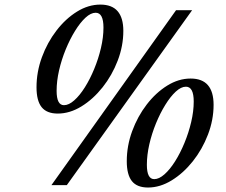

<svg xmlns="http://www.w3.org/2000/svg" viewBox="-20 -806 984 836"><path d="M204 0 746.5 -761.5H816.5L271 0ZM231.5 -311.5Q183.5 -311.5 161.2 -339.5Q139 -367.5 139 -426Q139 -493 162.5 -557Q186 -621 225.8 -672.8Q265.5 -724.5 315 -755.2Q364.5 -786 417 -786Q467.5 -786 492.2 -757.2Q517 -728.5 517 -671.5Q517 -606 492.5 -542Q468 -478 426.8 -426Q385.5 -374 334.8 -342.8Q284 -311.5 231.5 -311.5ZM258.5 -348Q279.5 -348 303.2 -369Q327 -390 349.5 -425.8Q372 -461.5 390.2 -505.8Q408.5 -550 419.5 -596.8Q430.5 -643.5 430.5 -686Q430.5 -750.5 396.5 -750.5Q375.5 -750.5 352.2 -729Q329 -707.5 306.8 -671.5Q284.5 -635.5 266.2 -591Q248 -546.5 237.2 -499.8Q226.5 -453 226.5 -410.5Q226.5 -348 258.5 -348ZM624.5 10.5Q576.5 10.5 554.2 -17.5Q532 -45.5 532 -104Q532 -171 555.5 -235Q579 -299 618.8 -350.8Q658.5 -402.5 708 -433.2Q757.5 -464 810 -464Q860.5 -464 885.2 -435.2Q910 -406.5 910 -349.5Q910 -284 885.5 -220Q861 -156 819.8 -104Q778.5 -52 727.8 -20.8Q677 10.5 624.5 10.5ZM651.5 -26Q672.5 -26 696.2 -47Q720 -68 742.5 -103.8Q765 -139.5 783.2 -183.8Q801.5 -228 812.5 -274.8Q823.5 -321.5 823.5 -364Q823.5 -428.5 789.5 -428.5Q768.5 -428.5 745.2 -407Q722 -385.5 699.8 -349.5Q677.5 -313.5 659.2 -269Q641 -224.5 630.2 -177.8Q619.5 -131 619.5 -88.5Q619.5 -26 651.5 -26Z"/></svg>

Font: Libre Caslon Text
Style: Italic
Weight: 400
Italic angle: -22.583°
Designer: Pablo Impallari, Rodrigo Fuenzalida, Katja Schimmel
Foundry: Pablo Impallari, Rodrigo Fuenzalida
Version: Version 2.000